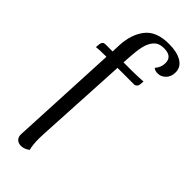

<svg xmlns="http://www.w3.org/2000/svg" viewBox="-292 -780 992 992"><g transform="rotate(45 204.5 -284.0)"><path d="M409 -661Q409 -629 390 -610Q371 -591 348 -591Q326 -591 316 -601Q338 -626 338 -658Q338 -707 278 -707Q241 -707 221.5 -685Q202 -663 194.5 -628.5Q187 -594 184 -543L182 -507H244Q259 -507 284.5 -508Q310 -509 325 -510L323 -488Q322 -478 315.5 -471.5Q309 -465 300 -465H180L152 48Q151 58 151 79Q151 127 159 155Q137 173 112 173Q92 173 80.5 161Q69 149 70 129L99 -465H85Q45 -465 25 -462L27 -485Q30 -507 50 -507H102L104 -556Q108 -637 148.5 -689Q189 -741 281 -741Q340 -741 374.5 -720Q409 -699 409 -661Z"/></g></svg>

Font: Arima Madurai
Style: Regular
Weight: 400
Designer: Joana Correia and Natanael Gama
Foundry: NDISCOVER
Version: Version 1.020